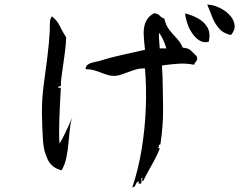

<svg xmlns="http://www.w3.org/2000/svg" viewBox="-20 -778 1040 833"><path d="M834 -533Q837 -523 834.5 -518Q832 -513 829 -509Q827 -507 825 -504Q823 -501 822 -497Q788 -504 753.5 -501.5Q719 -499 698 -496Q687 -494 683 -494Q683 -483 683.5 -472.5Q684 -462 685 -451Q687 -376 687.5 -304Q688 -232 676 -152Q670 -150 669.5 -148Q669 -146 669 -145Q671 -142 667 -139Q664 -137 669 -136Q672 -134 673 -133Q658 -96 638.5 -62.5Q619 -29 602 6Q594 8 596.5 0.5Q599 -7 599 -7Q593 -6 593 -2Q593 2 594 6Q594 11 593.5 15Q593 19 586 19Q580 19 581.5 14Q583 9 583 9Q575 10 572 16Q569 22 566 28Q563 34 554 35Q580 -42 594.5 -130Q609 -218 612.5 -308.5Q616 -399 609 -481Q588 -482 569.5 -476.5Q551 -471 533 -464Q520 -459 506.5 -454.5Q493 -450 480 -449Q464 -448 448.5 -452.5Q433 -457 418 -463Q403 -469 386.5 -473.5Q370 -478 351 -478Q353 -493 362.5 -499Q372 -505 385 -507.5Q398 -510 409 -513Q453 -527 508 -539.5Q563 -552 609 -562Q605 -597 603.5 -627.5Q602 -658 611.5 -681.5Q621 -705 647 -720Q664 -720 672 -711Q680 -702 693 -697Q699 -669 714 -649.5Q729 -630 746 -612.5Q763 -595 773 -571Q797 -570 809 -558Q821 -546 834 -533ZM296 -275Q287 -253 283.5 -222Q280 -191 277 -157Q274 -123 267.5 -92.5Q261 -62 247 -39Q204 -50 187 -86Q170 -122 167 -162Q163 -214 162 -281.5Q161 -349 170 -413Q177 -463 185 -526.5Q193 -590 196 -645Q196 -650 196 -654.5Q196 -659 196 -663Q196 -676 197 -686.5Q198 -697 205 -707Q227 -691 239.5 -665Q252 -639 267 -616Q266 -584 262 -554Q258 -524 254 -496Q250 -470 247 -446.5Q244 -423 244 -404Q239 -405 235 -402Q232 -400 231 -400Q232 -397 239 -397Q242 -397 244 -397Q240 -329 237.5 -264Q235 -199 238 -155Q247 -169 257 -189Q267 -209 276 -228.5Q285 -248 290.5 -261.5Q296 -275 296 -275ZM982 -626Q948 -633 929 -656Q910 -679 899.5 -707Q889 -735 879 -758Q904 -758 934 -743.5Q964 -729 982 -706Q996 -688 998 -667.5Q1000 -647 982 -626ZM886 -597Q865 -591 847 -601.5Q829 -612 815 -632Q801 -652 793 -675.5Q785 -699 783 -720Q812 -713 838.5 -698.5Q865 -684 879.5 -660Q894 -636 886 -597ZM702 -568Q696 -587 688.5 -604Q681 -621 670 -636Q669 -622 670 -608.5Q671 -595 672 -583Q672 -579 672.5 -575Q673 -571 673 -568Z"/></svg>

Font: Yuji Syuku
Style: Regular
Weight: 400
Designer: Kataoka Yuji
Foundry: Kinuta Font Factory
Version: Version 3.002